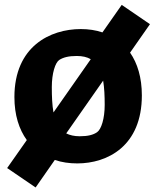

<svg xmlns="http://www.w3.org/2000/svg" viewBox="-20 -674 660 806"><path d="M304.5 12C431 12 575.5 -60.5 575.5 -273.5C575.5 -348.5 557 -408.5 526 -453L609.5 -572.5L491 -653.5L410 -538C382 -547.5 351.5 -552 319 -552C191 -552 40.5 -479.5 40.5 -266.5C40.5 -191 60 -131 92.5 -86L10 31.5L129.5 113L210 -2.5C239.5 7.5 271 12 304.5 12ZM197.5 -308.5C197.5 -366.5 212 -411.5 229 -422.5C245.5 -433 267.5 -439 302 -439C326.5 -439 345.5 -434.5 361 -425.5L204.5 -202C199 -232.5 197.5 -269 197.5 -308.5ZM258 -114 413 -335.5C418 -305.5 419.5 -271 419.5 -233.5C419.5 -175.5 405 -131 387.5 -119C371.5 -108 350 -102 314.5 -102C291.5 -102 273 -106.5 258 -114Z"/></svg>

Font: Monaspace Argon ExtraBold
Style: Bold
Weight: 800
Designer: Riley Cran & the Lettermatic Team
Foundry: Lettermatic
Version: Version 1.000 (Monaspace Argon)